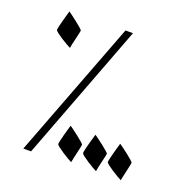

<svg xmlns="http://www.w3.org/2000/svg" viewBox="-143 -787 1038 1079"><g transform="rotate(20 376.0 -247.0)"><path d="M158.7 162.6H112.3L424.8 -657.2H469.7ZM189 -570.3Q189 -567.9 185.8 -552.7Q182.6 -537.6 178 -518.6Q173.3 -499.5 169.4 -482.2Q165.5 -464.8 165 -458.5Q159.2 -460.9 142.1 -470.5Q125 -480 107.2 -491.7Q89.4 -503.4 75.7 -513.9Q62 -524.4 62 -529.8Q62 -535.6 65.9 -552.5Q69.8 -569.3 75 -588.6Q80.1 -607.9 85.2 -625.2Q90.3 -642.6 92.3 -649.9Q97.7 -646.5 113.3 -634.8Q128.9 -623 145.8 -609.9Q162.6 -596.7 175.8 -585.2Q189 -573.7 189 -570.3ZM563.5 30.3Q563.5 32.7 560.1 47.9Q556.6 63 552.2 82Q547.9 101.1 543.9 118.7Q540 136.2 539.6 142.6Q533.7 140.1 516.6 130.4Q499.5 120.6 481.7 108.9Q463.9 97.2 450.2 86.7Q436.5 76.2 436.5 70.8Q436.5 64.9 440.2 48.3Q443.8 31.7 449.2 12.2Q454.6 -7.3 459.7 -24.7Q464.8 -42 466.8 -48.8Q472.2 -45.4 487.8 -33.9Q503.4 -22.5 520.3 -9.3Q537.1 3.9 550.3 15.4Q563.5 26.9 563.5 30.3ZM711.4 30.3Q711.4 32.7 708.3 47.9Q705.1 63 700.7 82Q696.3 101.1 692.4 118.7Q688.5 136.2 687.5 142.6Q681.6 140.1 664.8 130.4Q647.9 120.6 630.1 108.9Q612.3 97.2 598.4 86.7Q584.5 76.2 584.5 70.8Q584.5 64.9 588.4 48.3Q592.3 31.7 597.4 12.2Q602.5 -7.3 607.7 -24.7Q612.8 -42 614.7 -48.8Q620.1 -45.4 636 -33.9Q651.9 -22.5 668.5 -9.3Q685.1 3.9 698.2 15.4Q711.4 26.9 711.4 30.3ZM415 30.3Q415 32.7 411.9 47.9Q408.7 63 404.1 82Q399.4 101.1 395.8 118.7Q392.1 136.2 391.1 142.6Q385.3 140.1 368.2 130.4Q351.1 120.6 333.5 108.9Q315.9 97.2 302 86.7Q288.1 76.2 288.1 70.8Q288.1 64.9 292 48.3Q295.9 31.7 301 12.2Q306.2 -7.3 311.3 -24.7Q316.4 -42 318.4 -48.8Q323.7 -45.4 339.4 -33.9Q355 -22.5 371.8 -9.3Q388.7 3.9 401.9 15.4Q415 26.9 415 30.3Z"/></g></svg>

Font: Accordance
Style: Regular
Weight: 400
Version: Version 1.1 (build May 11, 2018) Miklal Software Solutions, 